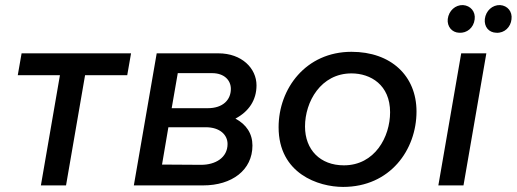

<svg xmlns="http://www.w3.org/2000/svg" viewBox="-20 -730 2035 756"><path d="M50 -434H216L141 0H240L315 -434H481L496 -520H65Z M507 0H780C893 0 974 -60 974 -157C974 -204 950 -240 907 -263C960 -291 990 -336 990 -394C990 -461 932 -520 840 -520H597ZM618 -82 643 -229H790C846 -229 876 -199 876 -163C876 -109 828 -81 772 -81ZM656 -304 680 -442H815C863 -442 889 -414 889 -380C889 -337 858 -304 798 -304Z M1331 6C1516 6 1620 -140 1620 -291C1620 -431 1520 -526 1364 -526C1184 -526 1077 -381 1077 -229C1077 -46 1234 6 1331 6ZM1334 -79C1241 -79 1181 -140 1181 -232C1181 -329 1243 -441 1364 -441C1439 -441 1516 -396 1516 -288C1516 -191 1456 -79 1334 -79Z M1706 0H1805L1895 -520H1796ZM1934 -601C1967 -599 1991 -624 1994 -654C1998 -684 1979 -708 1949 -710C1919 -711 1893 -688 1889 -655C1886 -625 1904 -602 1934 -601ZM1788 -601C1818 -599 1845 -620 1849 -654C1853 -684 1833 -708 1803 -710C1773 -711 1747 -688 1743 -655C1740 -626 1759 -602 1788 -601Z"/></svg>

Font: Fixel Display 20240404 Medium
Style: Italic
Weight: 500
Italic angle: -10°
Designer: AlfaBravo + MacPaw
Foundry: Kyrylo Tkachov, Marchela Mozhyna, Serhii Makarenko, Maria Weinstein, Zakhar Kryvoshyya
Version: Version 1.211;Glyphs 3.2 (3225)